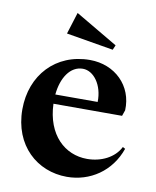

<svg xmlns="http://www.w3.org/2000/svg" viewBox="-81 -760 677 835"><g transform="rotate(10 257.5 -343.0)"><path d="M271 12C373 12 464 -48 500 -152L489 -158C464 -108 406 -80 344 -80C246 -80 164 -154 159 -291H462L471 -317C476 -426 393 -506 283 -506C132 -506 30 -395 30 -244C30 -84 140 12 271 12ZM372 -567 381 -588 194 -698 164 -602ZM160 -332C167 -406 203 -463 259 -463C307 -463 349 -407 347 -332Z"/></g></svg>

Font: Sinistre
Style: Bold
Weight: 700
Designer: Jules Durand
Foundry: Collletttivo
Version: Version 69.420;Glyphs 3.2 (3217)